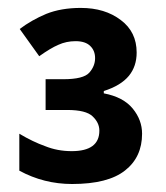

<svg xmlns="http://www.w3.org/2000/svg" viewBox="-20 -873 419 485"><path d="M184.1 -853Q245.1 -853 285.2 -822.3Q325.2 -792.5 325.2 -740.2Q325.2 -705.6 305.7 -681.6Q285.2 -656.7 242.2 -643.1V-637.2Q291.5 -627.9 315.4 -598.6Q338.9 -569.8 338.9 -535.2Q338.9 -476.1 295.9 -442.4Q252.9 -408.2 162.1 -408.2Q90.8 -408.2 28.8 -441.9V-535.2Q63.5 -514.6 93.8 -503.9Q125 -491.2 161.1 -491.2Q231 -491.2 231 -543Q231 -563 213.9 -579.1Q197.3 -595.2 149.9 -595.2H95.2V-672.9H140.1Q190.9 -672.9 205.6 -689.5Q220.2 -706.1 220.2 -726.1Q220.2 -745.1 208 -756.8Q195.8 -769 170.9 -769Q147.5 -769 127.4 -759.8Q107.9 -751.5 79.1 -731L29.8 -799.8Q59.6 -822.3 96.7 -837.9Q134.3 -853 184.1 -853Z"/></svg>

Font: Droid Sans Thai
Style: Bold
Weight: 700
Designer: Steve Matteson
Foundry: Ascender Corporation
Version: Version 1.00